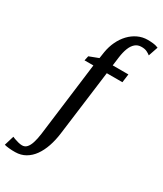

<svg xmlns="http://www.w3.org/2000/svg" viewBox="-371 -907 1061 1252"><g transform="rotate(30 159.0 -281.5)"><path d="M146 -604Q153.5 -648.5 171.8 -686.8Q190 -725 217.2 -753.8Q244.5 -782.5 279 -798.8Q313.5 -815 352 -815Q372.5 -815 393.2 -812.8Q414 -810.5 432.5 -802.5L408 -730.5Q398.5 -738.5 381.8 -747Q365 -755.5 339.5 -755Q312 -755 293 -738.5Q274 -722 262.5 -692.5Q251 -663 245.5 -622.5L237 -556.5H355L346.5 -493H229L165.5 -1.5Q158.5 52 142.8 98Q127 144 102.8 178Q78.5 212 45 231.5Q11.5 251 -31 251.5Q-55.5 252 -78.8 249.5Q-102 247 -113.5 243.5L-91.5 170.5Q-88 172.5 -74.5 177.5Q-61 182.5 -44.2 186.8Q-27.5 191 -15 191Q6 191 20 175.8Q34 160.5 43 132Q52 103.5 57.5 63.5L128 -493H61.5L69 -528L138.5 -554.5Z"/></g></svg>

Font: Merriweather 28pt
Style: Italic
Weight: 400
Italic angle: -7.8°
Version: Version 2.101